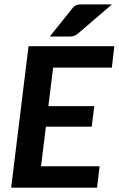

<svg xmlns="http://www.w3.org/2000/svg" viewBox="-20 -860 544 880"><path d="M503.9 -648.4 492.7 -550.3H223.6L201.7 -373.5H412.1L400.4 -279.3H190.4L168 -98.1H436.5L424.8 0H31.2L110.8 -648.4ZM493.2 -839.8 335.9 -705.1Q325.2 -696.8 316.7 -694.6Q308.1 -692.4 294.9 -692.4H208L310.5 -820.3Q315.9 -827.1 321 -831.1Q326.2 -835 331.8 -836.9Q337.4 -838.9 344.2 -839.4Q351.1 -839.8 360.4 -839.8Z"/></svg>

Font: Carlito
Style: Bold Italic
Weight: 700
Italic angle: -7°
Designer: Lukasz Dziedzic
Foundry: tyPoland Lukasz Dziedzic
Version: Version 1.104